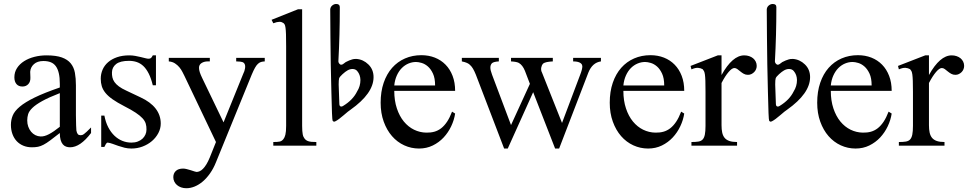

<svg xmlns="http://www.w3.org/2000/svg" viewBox="-20 -742 4933 978"><path d="M443.8 -64.5Q388.7 8.3 336.9 8.3Q326.2 8.3 316.7 4.9Q307.1 1.5 300 -6.8Q293 -15.1 288.8 -29.1Q284.7 -43 284.7 -64.5Q255.4 -41.5 236.1 -27.1Q216.8 -12.7 201.9 -4.9Q187 2.9 173.6 5.6Q160.2 8.3 142.6 8.3Q118.7 8.3 99.1 0.2Q79.6 -7.8 65.4 -22.7Q51.3 -37.6 43.5 -58.8Q35.6 -80.1 35.6 -106Q35.6 -130.9 44.7 -153.3Q53.7 -175.8 80.6 -198.5Q107.4 -221.2 156.2 -245.1Q205.1 -269 284.7 -296.4V-314.9Q284.7 -347.2 279.5 -369.1Q274.4 -391.1 264.2 -405Q253.9 -418.9 238.3 -425Q222.7 -431.2 201.2 -431.2Q170.4 -431.2 152.8 -415.3Q135.3 -399.4 133.8 -376.5L134.8 -347.2Q135.7 -326.2 124.3 -313.7Q112.8 -301.3 94.2 -301.3Q74.7 -301.3 64 -313.7Q53.2 -326.2 53.2 -348.1Q53.2 -374.5 66.7 -395.3Q80.1 -416 102.8 -430.4Q125.5 -444.8 155 -452.4Q184.6 -460 216.8 -460Q265.1 -460 294.7 -449.5Q324.2 -439 340.3 -419.2Q356.4 -399.4 361.6 -371.1Q366.7 -342.8 366.7 -307.6V-155.3Q366.7 -124 367.7 -104Q368.7 -84 369.1 -77.1Q371.6 -64 376.5 -58.6Q381.3 -53.2 390.6 -53.2Q395 -53.2 398.9 -54.4Q402.8 -55.7 408.2 -59.6Q413.6 -63.5 421.9 -71.3Q430.2 -79.1 443.8 -92.8ZM284.7 -267.6Q228 -245.6 195.1 -227.3Q162.1 -209 145 -192.4Q127.9 -175.8 123.3 -160.4Q118.7 -145 118.7 -128.9Q118.7 -111.3 124 -96.7Q129.4 -82 138.4 -71Q147.5 -60.1 159.9 -53.7Q172.4 -47.4 186.5 -46.9Q205.6 -45.9 229.7 -58.6Q253.9 -71.3 284.7 -96.2Z M798.8 -112.8Q798.8 -87.4 786.6 -64.2Q774.4 -41 753.9 -23.4Q733.4 -5.9 706.3 4.4Q679.2 14.6 649.4 14.6Q631.3 14.6 614.5 10.5Q597.7 6.3 582.3 1Q566.9 -4.4 553.5 -9.3Q540 -14.2 528.8 -15.6Q523.4 -15.6 519 -7.8Q514.6 0 511.7 6.3H495.6V-153.3H511.7Q518.1 -119.1 531.5 -93.5Q544.9 -67.9 563.2 -50.5Q581.5 -33.2 603.5 -24.4Q625.5 -15.6 649.4 -15.6Q667.5 -15.6 681.6 -21Q695.8 -26.4 705.6 -35.4Q715.3 -44.4 720.7 -56.4Q726.1 -68.4 726.1 -81.5Q726.6 -98.1 722.4 -112.1Q718.3 -126 706.1 -139.4Q693.8 -152.8 671.6 -167.7Q649.4 -182.6 612.8 -201.2Q577.1 -219.7 554 -235.8Q530.8 -252 517.3 -268.6Q503.9 -285.2 498.5 -302.7Q493.2 -320.3 493.2 -340.8Q493.2 -365.7 502.7 -387.5Q512.2 -409.2 530.8 -425.3Q549.3 -441.4 576.4 -450.7Q603.5 -460 638.7 -460Q653.8 -460 668.7 -457.3Q683.6 -454.6 696.8 -451.4Q710 -448.2 720.2 -445.6Q730.5 -442.9 736.3 -442.9Q743.2 -442.9 747.8 -445.6Q752.4 -448.2 758.3 -460H774.4V-307.6H758.3Q749.5 -343.8 737.3 -367.7Q725.1 -391.6 710 -405.8Q694.8 -419.9 676.5 -426Q658.2 -432.1 637.2 -432.1Q592.3 -432.1 571.5 -415.8Q550.8 -399.4 550.3 -373.5Q549.8 -360.4 552.5 -347.9Q555.2 -335.4 563.2 -324Q571.3 -312.5 585.7 -301.8Q600.1 -291 623.5 -280.3L695.8 -246.1Q746.6 -222.7 772.7 -189Q798.8 -155.3 798.8 -112.8Z M1328.6 -429.2Q1317.9 -428.7 1309.6 -426.3Q1301.3 -423.8 1293.7 -416.7Q1286.1 -409.7 1278.8 -396.7Q1271.5 -383.8 1262.2 -361.8L1080.1 84.5Q1067.4 116.2 1050 140.9Q1032.7 165.5 1012.9 182.4Q993.2 199.2 971.7 208Q950.2 216.8 929.2 216.8Q914.6 216.8 902.3 212.4Q890.1 208 881.3 200.4Q872.6 192.9 867.7 182.6Q862.8 172.4 862.8 160.6Q862.8 141.1 875.5 128.9Q888.2 116.7 913.1 116.7Q920.9 116.7 931.4 119.4Q941.9 122.1 952.1 125.2Q962.4 128.4 970.2 131.1Q978 133.8 981 133.8Q988.8 133.8 997.1 130.1Q1005.4 126.5 1013.9 117.9Q1022.5 109.4 1031.2 95.2Q1040 81.1 1048.8 59.6L1080.1 -18.6L919.4 -355.5Q915 -364.3 908.9 -376.2Q902.8 -388.2 893.6 -399.4Q884.3 -410.6 871.1 -419.2Q857.9 -427.7 839.8 -429.2V-447.3H1048.8V-429.2H1038.1Q1020 -429.2 1006.8 -420.9Q993.7 -412.6 993.7 -396.5Q993.7 -386.2 997.8 -373.5Q1002 -360.8 1010.3 -343.8L1118.7 -118.7L1218.8 -365.7Q1226.1 -379.4 1228.3 -394.8Q1230.5 -410.2 1224.6 -418.5Q1223.1 -420.4 1221.2 -422.4Q1219.2 -424.3 1214.8 -425.8Q1210.4 -427.2 1202.9 -428.2Q1195.3 -429.2 1183.1 -429.2V-447.3H1328.6Z M1372.1 0V-18.6Q1394.5 -18.6 1405.3 -21Q1416 -23.4 1423.8 -33.7Q1426.8 -37.6 1429.2 -42.7Q1431.6 -47.9 1433.6 -55.7Q1435.5 -63.5 1436.5 -74.5Q1437.5 -85.4 1437.5 -101.1V-506.8Q1437.5 -544.9 1436.8 -566.9Q1436 -588.9 1434.3 -600.6Q1432.6 -612.3 1430.2 -616.7Q1427.7 -621.1 1423.8 -624.5Q1419.4 -627.4 1414.6 -629.2Q1409.7 -630.9 1403.8 -630.9Q1397.9 -630.9 1390.1 -629.2Q1382.3 -627.4 1372.1 -623.5L1363.3 -641.1L1498 -694.8H1519V-101.1Q1519 -86.4 1519.8 -75.9Q1520.5 -65.4 1522 -57.9Q1523.4 -50.3 1525.9 -45.2Q1528.3 -40 1531.7 -35.6Q1535.2 -31.2 1539.6 -28.1Q1543.9 -24.9 1550.5 -22.7Q1557.1 -20.5 1567.1 -19.5Q1577.1 -18.6 1591.3 -18.6V0Z M1708.5 -213.9Q1708.5 -199.2 1718.3 -199.2Q1723.1 -199.2 1728 -202.6Q1777.8 -232.9 1798.8 -275.9Q1815.9 -302.7 1815.9 -334.5Q1815.4 -361.3 1799.8 -379.9Q1791 -390.6 1775.4 -390.6Q1762.7 -390.6 1750 -383.3Q1739.3 -377.4 1724.6 -364Q1710 -350.6 1707.5 -343.3Q1705.1 -335.9 1705.1 -311.5ZM1668 -273.4Q1664.1 -415 1663.1 -554.7L1662.1 -694.3Q1663.1 -706.5 1672.4 -714.1Q1681.6 -721.7 1692.4 -721.7Q1710.9 -721.7 1710.9 -705.6Q1710.9 -561.5 1703.6 -429.7Q1704.1 -418.9 1714.8 -412.6H1719.7Q1724.6 -412.1 1741.2 -425.8Q1759.8 -435.5 1774.4 -439.5Q1781.2 -441.9 1794.9 -441.9Q1830.1 -439.5 1856.4 -413.8Q1882.8 -388.2 1882.8 -349.1Q1882.8 -266.1 1765.6 -183.1Q1755.9 -177.2 1730.5 -155Q1705.1 -132.8 1689 -124.5Q1684.6 -122.1 1682.6 -122.1Q1677.7 -122.1 1674.3 -127Q1670.9 -131.8 1668 -273.4Z M2298.3 -163.6Q2293.5 -130.9 2278.3 -98.9Q2263.2 -66.9 2239.7 -41.7Q2216.3 -16.6 2184.6 -1Q2152.8 14.6 2114.3 14.6Q2074.7 14.6 2039.1 -1.7Q2003.4 -18.1 1976.8 -48.6Q1950.2 -79.1 1934.6 -122.3Q1918.9 -165.5 1918.9 -218.8Q1918.9 -275.4 1934.3 -320.3Q1949.7 -365.2 1977.3 -396.5Q2004.9 -427.7 2043 -444.3Q2081.1 -460.9 2126.5 -460.9Q2163.6 -460.9 2195.1 -448.5Q2226.6 -436 2249.5 -412.6Q2272.5 -389.2 2285.4 -355.5Q2298.3 -321.8 2298.3 -279.3H1988.3Q1988.3 -229.5 2001.5 -189.9Q2014.6 -150.4 2037.1 -123Q2059.6 -95.7 2089.1 -81.3Q2118.7 -66.9 2151.4 -66.4Q2173.3 -65.9 2192.1 -71Q2210.9 -76.2 2227.1 -88.6Q2243.2 -101.1 2257.1 -121.8Q2271 -142.6 2282.7 -173.3ZM2196.3 -306.6Q2196.3 -343.8 2185.5 -366.9Q2174.8 -390.1 2159.7 -403.3Q2144.5 -416.5 2127.9 -421.4Q2111.3 -426.3 2099.1 -426.3Q2079.6 -426.3 2060.8 -418.5Q2042 -410.6 2026.9 -395.5Q2011.7 -380.4 2001.5 -357.9Q1991.2 -335.4 1988.3 -306.6Z M3041 -429.2Q2997.6 -423.3 2977.1 -372.6L2828.1 14.6H2807.6L2695.8 -272.5L2566.4 14.6H2547.9L2403.8 -361.8Q2396.5 -379.9 2389.6 -391.6Q2382.8 -403.3 2375.5 -409.7Q2370.1 -416.5 2358.9 -421.4Q2347.7 -426.3 2332.5 -429.2V-447.3H2521V-429.2Q2495.1 -427.7 2486.3 -420.4Q2478 -412.1 2477.8 -398.4Q2477.5 -384.8 2486.3 -361.8L2583 -105L2679.2 -314.9L2653.8 -381.3Q2642.1 -410.2 2623 -421.4Q2611.8 -427.7 2583 -429.2V-447.3H2795.9V-429.2Q2777.8 -428.2 2765.6 -425.8Q2753.4 -423.3 2746.1 -418Q2743.2 -415 2740.7 -409.9Q2738.3 -404.8 2737.1 -398.4Q2735.8 -392.1 2736.6 -385.3Q2737.3 -378.4 2740.7 -372.6L2842.8 -115.7L2935.5 -361.8Q2946.3 -389.2 2946.3 -404.3Q2946.3 -407.2 2944.8 -411.4Q2943.4 -415.5 2938.5 -419.7Q2933.6 -423.8 2924.3 -426.5Q2915 -429.2 2899.4 -429.2V-447.3H3041Z M3465.3 -163.6Q3460.4 -130.9 3445.3 -98.9Q3430.2 -66.9 3406.7 -41.7Q3383.3 -16.6 3351.6 -1Q3319.8 14.6 3281.2 14.6Q3241.7 14.6 3206.1 -1.7Q3170.4 -18.1 3143.8 -48.6Q3117.2 -79.1 3101.6 -122.3Q3085.9 -165.5 3085.9 -218.8Q3085.9 -275.4 3101.3 -320.3Q3116.7 -365.2 3144.3 -396.5Q3171.9 -427.7 3210 -444.3Q3248 -460.9 3293.5 -460.9Q3330.6 -460.9 3362.1 -448.5Q3393.6 -436 3416.5 -412.6Q3439.5 -389.2 3452.4 -355.5Q3465.3 -321.8 3465.3 -279.3H3155.3Q3155.3 -229.5 3168.5 -189.9Q3181.6 -150.4 3204.1 -123Q3226.6 -95.7 3256.1 -81.3Q3285.6 -66.9 3318.4 -66.4Q3340.3 -65.9 3359.1 -71Q3377.9 -76.2 3394 -88.6Q3410.2 -101.1 3424.1 -121.8Q3438 -142.6 3449.7 -173.3ZM3363.3 -306.6Q3363.3 -343.8 3352.5 -366.9Q3341.8 -390.1 3326.7 -403.3Q3311.5 -416.5 3294.9 -421.4Q3278.3 -426.3 3266.1 -426.3Q3246.6 -426.3 3227.8 -418.5Q3209 -410.6 3193.8 -395.5Q3178.7 -380.4 3168.5 -357.9Q3158.2 -335.4 3155.3 -306.6Z M3834.5 -406.2Q3834.5 -397.5 3831.1 -389.2Q3827.6 -380.9 3821.5 -374.8Q3815.4 -368.7 3807.4 -364.7Q3799.3 -360.8 3790 -360.8Q3777.8 -360.8 3768.3 -366.2Q3758.8 -371.6 3751 -378.2Q3743.2 -384.8 3735.8 -390.1Q3728.5 -395.5 3720.7 -395.5Q3708.5 -395.5 3691.2 -375.2Q3673.8 -355 3655.3 -319.3V-104Q3655.3 -83 3658.7 -66.9Q3662.1 -50.8 3670.9 -40Q3679.7 -29.3 3695.1 -23.9Q3710.4 -18.6 3734.4 -18.6V0H3502V-18.6Q3522.9 -18.6 3536.9 -20.8Q3550.8 -22.9 3558.8 -31.2Q3566.9 -39.6 3570.3 -56.2Q3573.7 -72.8 3573.7 -101.1V-274.4Q3573.7 -309.6 3573 -330.3Q3572.3 -351.1 3570.6 -362.8Q3568.8 -374.5 3565.9 -379.9Q3563 -385.3 3559.1 -389.6Q3548.3 -395.5 3535.4 -396.5Q3522.5 -397.5 3502 -388.7L3497.6 -406.2L3636.2 -460H3655.3V-359.9Q3710.9 -460 3771 -460Q3784.2 -460 3795.9 -456.1Q3807.6 -452.1 3816.2 -445.1Q3824.7 -438 3829.6 -428Q3834.5 -418 3834.5 -406.2Z M3932.1 -213.9Q3932.1 -199.2 3941.9 -199.2Q3946.8 -199.2 3951.7 -202.6Q4001.5 -232.9 4022.5 -275.9Q4039.6 -302.7 4039.6 -334.5Q4039.1 -361.3 4023.4 -379.9Q4014.6 -390.6 3999 -390.6Q3986.3 -390.6 3973.6 -383.3Q3962.9 -377.4 3948.2 -364Q3933.6 -350.6 3931.2 -343.3Q3928.7 -335.9 3928.7 -311.5ZM3891.6 -273.4Q3887.7 -415 3886.7 -554.7L3885.7 -694.3Q3886.7 -706.5 3896 -714.1Q3905.3 -721.7 3916 -721.7Q3934.6 -721.7 3934.6 -705.6Q3934.6 -561.5 3927.2 -429.7Q3927.7 -418.9 3938.5 -412.6H3943.4Q3948.2 -412.1 3964.8 -425.8Q3983.4 -435.5 3998 -439.5Q4004.9 -441.9 4018.6 -441.9Q4053.7 -439.5 4080.1 -413.8Q4106.4 -388.2 4106.4 -349.1Q4106.4 -266.1 3989.3 -183.1Q3979.5 -177.2 3954.1 -155Q3928.7 -132.8 3912.6 -124.5Q3908.2 -122.1 3906.2 -122.1Q3901.4 -122.1 3897.9 -127Q3894.5 -131.8 3891.6 -273.4Z M4522 -163.6Q4517.1 -130.9 4502 -98.9Q4486.8 -66.9 4463.4 -41.7Q4439.9 -16.6 4408.2 -1Q4376.5 14.6 4337.9 14.6Q4298.3 14.6 4262.7 -1.7Q4227.1 -18.1 4200.4 -48.6Q4173.8 -79.1 4158.2 -122.3Q4142.6 -165.5 4142.6 -218.8Q4142.6 -275.4 4158 -320.3Q4173.3 -365.2 4200.9 -396.5Q4228.5 -427.7 4266.6 -444.3Q4304.7 -460.9 4350.1 -460.9Q4387.2 -460.9 4418.7 -448.5Q4450.2 -436 4473.1 -412.6Q4496.1 -389.2 4509 -355.5Q4522 -321.8 4522 -279.3H4211.9Q4211.9 -229.5 4225.1 -189.9Q4238.3 -150.4 4260.7 -123Q4283.2 -95.7 4312.7 -81.3Q4342.3 -66.9 4375 -66.4Q4397 -65.9 4415.8 -71Q4434.6 -76.2 4450.7 -88.6Q4466.8 -101.1 4480.7 -121.8Q4494.6 -142.6 4506.3 -173.3ZM4419.9 -306.6Q4419.9 -343.8 4409.2 -366.9Q4398.4 -390.1 4383.3 -403.3Q4368.2 -416.5 4351.6 -421.4Q4335 -426.3 4322.8 -426.3Q4303.2 -426.3 4284.4 -418.5Q4265.6 -410.6 4250.5 -395.5Q4235.4 -380.4 4225.1 -357.9Q4214.8 -335.4 4211.9 -306.6Z M4891.1 -406.2Q4891.1 -397.5 4887.7 -389.2Q4884.3 -380.9 4878.2 -374.8Q4872.1 -368.7 4864 -364.7Q4856 -360.8 4846.7 -360.8Q4834.5 -360.8 4825 -366.2Q4815.4 -371.6 4807.6 -378.2Q4799.8 -384.8 4792.5 -390.1Q4785.2 -395.5 4777.3 -395.5Q4765.1 -395.5 4747.8 -375.2Q4730.5 -355 4711.9 -319.3V-104Q4711.9 -83 4715.3 -66.9Q4718.8 -50.8 4727.5 -40Q4736.3 -29.3 4751.7 -23.9Q4767.1 -18.6 4791 -18.6V0H4558.6V-18.6Q4579.6 -18.6 4593.5 -20.8Q4607.4 -22.9 4615.5 -31.2Q4623.5 -39.6 4627 -56.2Q4630.4 -72.8 4630.4 -101.1V-274.4Q4630.4 -309.6 4629.6 -330.3Q4628.9 -351.1 4627.2 -362.8Q4625.5 -374.5 4622.6 -379.9Q4619.6 -385.3 4615.7 -389.6Q4605 -395.5 4592 -396.5Q4579.1 -397.5 4558.6 -388.7L4554.2 -406.2L4692.9 -460H4711.9V-359.9Q4767.6 -460 4827.6 -460Q4840.8 -460 4852.5 -456.1Q4864.3 -452.1 4872.8 -445.1Q4881.3 -438 4886.2 -428Q4891.1 -418 4891.1 -406.2Z"/></svg>

Font: Campania
Style: Regular
Weight: 400
Version: Version 2.009